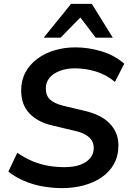

<svg xmlns="http://www.w3.org/2000/svg" viewBox="-20 -959 671 989"><path d="M300 10Q249 10 199 1Q149 -8 104.5 -27Q60 -46 23 -75L69 -172Q108 -145 148 -128.5Q188 -112 229 -105Q270 -98 312 -98Q359 -98 392.5 -110Q426 -122 444.5 -144.5Q463 -167 463 -196Q463 -218 452.5 -235.5Q442 -253 419 -266Q396 -279 357 -287L248 -313Q175 -330 132 -374.5Q89 -419 89 -493Q89 -545 111 -586Q133 -627 172 -656Q211 -685 261.5 -700Q312 -715 369 -715Q435 -715 502 -695Q569 -675 620 -631L572 -537Q527 -575 473 -591Q419 -607 367 -607Q323 -607 288.5 -594Q254 -581 235 -558Q216 -535 216 -504Q216 -466 238 -446Q260 -426 303 -415L412 -389Q501 -369 545.5 -322.5Q590 -276 590 -211Q590 -156 567 -114.5Q544 -73 503.5 -45.5Q463 -18 411 -4Q359 10 300 10ZM205 -765 346 -939H453L561 -765H473L394 -869L292 -765Z"/></svg>

Font: Nunito Sans 12pt ExtraLight
Style: Italic
Weight: 200
Italic angle: -9°
Designer: Vernon Adams
Foundry: Vernon Adams
Version: Version 3.101;gftools[0.9.27]